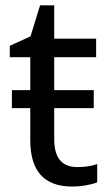

<svg xmlns="http://www.w3.org/2000/svg" viewBox="-20 -679 401 709"><path d="M266.1 -62C207 -62 180.2 -97.2 180.2 -166V-279.8H326.2V-346.2H180.2V-467.8H335V-536.1H180.2V-659.2H127.9L92.8 -544.9L16.1 -509.8V-467.8H91.8V-346.2H23.9V-279.8H91.8V-161.1C91.8 -47.4 143.1 9.8 246.1 9.8C283.2 9.8 321.8 2 338.9 -5.9V-73.2C317.9 -65.9 293.9 -62 266.1 -62Z"/></svg>

Font: Noto Reveo Sans
Style: Regular
Weight: 400
Designer: Monotype Design team
Foundry: Monotype Imaging Inc.
Version: Version 1.04